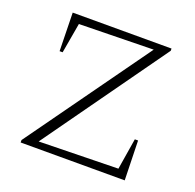

<svg xmlns="http://www.w3.org/2000/svg" viewBox="-116 -770 905 891"><g transform="rotate(20 336.0 -324.5)"><path d="M75 0V-12L508 -616L141 -609L115 -460H100L96 -649H584V-638L152 -33L543 -41L568 -195H584L589 0Z"/></g></svg>

Font: Piazzolla Thin Thin
Style: Regular
Weight: 250
Version: Version 2.005